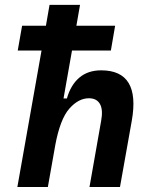

<svg xmlns="http://www.w3.org/2000/svg" viewBox="-20 -752 626 772"><path d="M339.8 0 386.7 -266.1Q395 -311 381.8 -334Q368.7 -356.9 337.4 -356.9Q295.4 -356.9 258.5 -314.9Q221.7 -272.9 202.1 -168L202.6 -170.4L172.4 0H49.8L147 -548.8H51.3L68.8 -648.4H164.6L179.2 -732.4H301.8L287.1 -648.4H442.9L425.8 -548.8H269.5L235.4 -356H249Q264.2 -410.2 298.8 -439.7Q333.5 -469.2 386.7 -469.2Q545.9 -469.2 509.8 -266.1L462.4 0Z"/></svg>

Font: Cascadia Code NF SemiBold
Style: Italic
Weight: 600
Italic angle: -10°
Monospace: yes
Designer: Aaron Bell
Foundry: Saja Typeworks
Version: Version 2404.023; ttfautohint (v1.8.4)